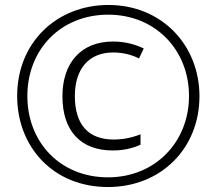

<svg xmlns="http://www.w3.org/2000/svg" viewBox="-20 -743 871 772"><path d="M414 9C628 9 782 -147 782 -356C782 -561 631 -723 416 -723C209 -723 49 -573 49 -357C49 -152 194 9 414 9ZM414 -30C223 -30 90 -170 90 -357C90 -544 224 -684 415 -684C606 -684 740 -541 740 -357C740 -174 606 -30 414 -30ZM433 -138C475 -138 511 -146 545 -161V-203C507 -188 472 -182 437 -182C337 -182 281 -240 281 -357C281 -467 338 -532 435 -532C472 -532 507 -524 539 -508L558 -548C521 -566 480 -576 434 -576C306 -576 231 -490 231 -356C231 -215 306 -138 433 -138Z"/></svg>

Font: Noto Sans Arabic UI Cn Lt
Style: Regular
Weight: 300
Width: 3
Designer: Monotype Design Team, Nadine Chahine and Nizar Qandah
Foundry: Monotype Imaging Inc.
Version: Version 2.010